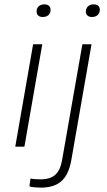

<svg xmlns="http://www.w3.org/2000/svg" viewBox="-20 -673 492 881"><path d="M50 0 132 -470H174L92 0ZM176 -595Q163 -595 155.5 -601.5Q148 -608 148 -620Q148 -636 158 -644.5Q168 -653 184 -653Q197 -653 204.5 -646.5Q212 -640 212 -628Q212 -612 202 -603.5Q192 -595 176 -595ZM167 188Q154 188 138 186.5Q122 185 115 182L120 146Q128 148 141 149Q154 150 166 150Q210 150 233.5 129Q257 108 265 61L358 -470H400L307 63Q295 129 261.5 158.5Q228 188 167 188ZM402 -595Q389 -595 381.5 -601.5Q374 -608 374 -620Q374 -635 384 -644Q394 -653 409 -653Q423 -653 430.5 -646.5Q438 -640 438 -628Q438 -613 428 -604Q418 -595 402 -595Z"/></svg>

Font: Gantari ExtraLight
Style: Italic
Weight: 250
Italic angle: -10°
Designer: Anugrah Pasau
Foundry: Lafontype
Version: Version 1.000